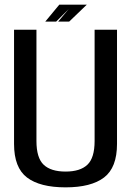

<svg xmlns="http://www.w3.org/2000/svg" viewBox="-20 -803 576 827"><path d="M262.5 4Q372.5 4 428.2 -38.5Q484 -81 484 -183V-675H387.5V-195.5Q387.5 -123 356.5 -93.5Q325.5 -64 262.5 -64Q199 -64 168 -93.5Q137 -123 137 -195.5V-675H40.5V-183Q40.5 -81 96.2 -38.5Q152 4 262.5 4ZM230.5 -710H278L354 -783H292ZM175 -710H222L295 -783H235.5Z"/></svg>

Font: Anybody SemiCondensed
Style: Regular
Weight: 400
Width: 4
Version: Version 1.113;gftools[0.9.25]